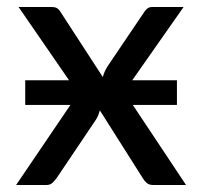

<svg xmlns="http://www.w3.org/2000/svg" viewBox="-20 -528 577 548"><path d="M511 0H417Q405.5 0 398.8 -5.8Q392 -11.5 387.5 -19.5L265 -213Q261 -197.5 253.5 -186L141.5 -19.5Q136 -12 129.5 -6Q123 0 113 0H26L181 -228.5H52V-299H177L33 -508H126.5Q138 -508 143.5 -504.2Q149 -500.5 153 -493.5L273.5 -308Q277 -322.5 286.5 -338L390.5 -492Q395 -499.5 400.5 -503.8Q406 -508 414.5 -508H504L357.5 -299H485V-228.5H359Z"/></svg>

Font: Verano Sans Medium
Style: Regular
Weight: 500
Designer: Lukasz Dziedzic with Adam Twardoch and Botio Nikoltchev
Foundry: tyPoland Lukasz Dziedzic
Version: Version 3.001;December 28, 2019;FontCreator 12.0.0.2547 64-b